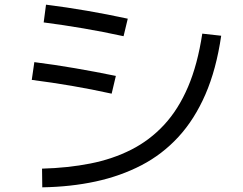

<svg xmlns="http://www.w3.org/2000/svg" viewBox="-20 -772 1040 822"><path d="M161 30 160 -50Q271 -53 367 -72Q463 -91 542.5 -131.5Q622 -172 683 -238Q744 -304 785 -400Q826 -496 846 -628L927 -619Q906 -475 859.5 -368Q813 -261 744 -186Q675 -111 585.5 -64.5Q496 -18 389.5 5Q283 28 161 30ZM527 -692 509 -617Q422 -636 337 -650.5Q252 -665 167 -676L177 -752Q265 -741 352 -726Q439 -711 527 -692ZM476 -447 458 -371Q372 -390 287 -404.5Q202 -419 116 -430L127 -506Q214 -495 301 -480Q388 -465 476 -447Z"/></svg>

Font: Murecho Thin
Style: Regular
Weight: 400
Version: Version 1.010